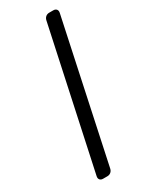

<svg xmlns="http://www.w3.org/2000/svg" viewBox="-185 -743 623 787"><g transform="rotate(-30 126.0 -350.0)"><path d="M53 0Q43 0 38 -6Q33 -12 35 -22L176 -678Q178 -688 185 -694Q192 -700 202 -700H221Q231 -700 236 -694Q241 -688 239 -678L99 -22Q97 -12 90 -6Q83 0 73 0Z"/></g></svg>

Font: Rubik Light
Style: Italic
Weight: 300
Italic angle: -12°
Designer: Hubert and Fischer
Foundry: Hubert and Fischer
Version: Version 2.300;gftools[0.9.30]